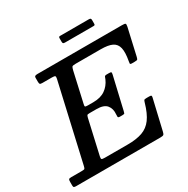

<svg xmlns="http://www.w3.org/2000/svg" viewBox="-237 -1063 1211 1236"><g transform="rotate(-30 368.5 -445.0)"><path d="M362 -852.5Q362 -842 366 -839.2Q370 -836.5 379.5 -836.5H591Q599 -836.5 600.5 -840Q602 -843.5 602 -851.5V-874Q602 -884 598.2 -886.8Q594.5 -889.5 585 -889.5H372Q365.5 -889.5 363.8 -886.2Q362 -883 362 -876ZM264 -343.5Q267.5 -357 270.5 -360.5Q273.5 -364 290.5 -364H340.5Q394.5 -364 415.5 -338Q436.5 -312 432.5 -271.5Q432 -262 432.2 -254.2Q432.5 -246.5 445.5 -246.5H465Q479 -246.5 481 -251Q483 -255.5 485.5 -266L541 -504.5Q543.5 -516.5 542 -520.5Q540.5 -524.5 526 -524.5H508Q494 -524.5 491.5 -517.2Q489 -510 485 -500.5Q467.5 -460.5 433.2 -436.5Q399 -412.5 343.5 -412.5H304.5Q287.5 -412.5 284.2 -416Q281 -419.5 284.5 -433.5L334.5 -655.5Q339 -673.5 343 -678.8Q347 -684 370 -684H555.5Q611.5 -684 640.5 -669.8Q669.5 -655.5 677.2 -621.5Q685 -587.5 674 -528.5Q672.5 -519 671.8 -512Q671 -505 684.5 -505H704.5Q723 -505 726.2 -509.2Q729.5 -513.5 733 -528.5L777.5 -724.5Q781 -742 777 -746Q773 -750 750.5 -750H124.5Q114.5 -750 107.8 -747.5Q101 -745 101 -734V-706.5Q101 -692.5 104.5 -688.2Q108 -684 122.5 -684H192.5Q211.5 -684 216 -680Q220.5 -676 217 -660.5L86.5 -88Q83 -73.5 79.8 -69.8Q76.5 -66 58 -66H-19.5Q-34.5 -66 -38 -61.8Q-41.5 -57.5 -41.5 -42V-16Q-41.5 -5.5 -37 -2.8Q-32.5 0 -22.5 0H603.5Q623 0 628.5 -4.5Q634 -9 637.5 -24.5L690 -249Q692 -259 689.5 -262Q687 -265 673.5 -265H654Q638.5 -265 635.8 -260.5Q633 -256 629.5 -244.5Q609.5 -174.5 581 -135.8Q552.5 -97 508.8 -81.5Q465 -66 399.5 -66H230.5Q210.5 -66 206.8 -70.2Q203 -74.5 206.5 -90Z"/></g></svg>

Font: Besley Medium
Style: Italic
Weight: 500
Italic angle: -13°
Designer: Owen Earl
Foundry: indestructible type*
Version: Version 2.001